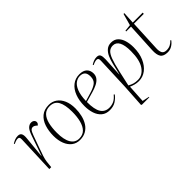

<svg xmlns="http://www.w3.org/2000/svg" viewBox="-27 -1308 2191 2191"><g transform="rotate(-45 1069.0 -212.5)"><path d="M120 -458Q121 -482 114.5 -491.5Q108 -501 92 -501Q80 -501 64 -496.5Q48 -492 26 -481L21 -491Q41 -504 64.5 -513.5Q88 -523 115 -523Q150 -523 162 -500Q174 -477 169 -430L144 -170H146L229 -409Q252 -477 277 -500Q302 -523 331 -523Q352 -523 366.5 -511Q381 -499 381 -481Q381 -468 375 -459.5Q369 -451 361 -444L348 -455Q327 -473 307 -473Q289 -473 275.5 -458.5Q262 -444 245 -397Q212 -304 190.5 -245.5Q169 -187 157.5 -150Q146 -113 142 -83L133 0H102Z M586 14Q529 14 488 -17.5Q447 -49 425 -105Q403 -161 403 -234Q403 -313 424.5 -378.5Q446 -444 493 -483.5Q540 -523 617 -523Q671 -523 713 -493.5Q755 -464 779 -409.5Q803 -355 803 -279Q803 -222 790.5 -169Q778 -116 752 -75Q726 -34 684.5 -10Q643 14 586 14ZM591 -4Q649 -4 683.5 -39Q718 -74 734 -136Q750 -198 750 -278Q750 -390 718 -447.5Q686 -505 612 -505Q554 -505 520 -470Q486 -435 471 -373.5Q456 -312 456 -232Q456 -120 491 -62Q526 -4 591 -4Z M1109 -523Q1171 -523 1201.5 -493Q1232 -463 1232 -414Q1232 -376 1210.5 -349Q1189 -322 1152.5 -304Q1116 -286 1070 -273L947 -238Q946 -118 980.5 -64Q1015 -10 1083 -10Q1121 -10 1155 -25Q1189 -40 1223 -82L1233 -74Q1205 -37 1165.5 -11.5Q1126 14 1067 14Q1007 14 968.5 -18.5Q930 -51 912 -105Q894 -159 894 -223Q894 -312 920 -379.5Q946 -447 994.5 -485Q1043 -523 1109 -523ZM1183 -414Q1183 -464 1161 -484.5Q1139 -505 1100 -505Q1062 -505 1028 -480.5Q994 -456 972 -400.5Q950 -345 947 -253L1047 -283Q1115 -303 1149 -330.5Q1183 -358 1183 -414Z M1393 -458Q1394 -482 1387 -491.5Q1380 -501 1365 -501Q1353 -501 1337 -496.5Q1321 -492 1299 -481L1294 -491Q1314 -504 1337.5 -513.5Q1361 -523 1388 -523Q1423 -523 1433.5 -500Q1444 -477 1442 -430L1430 -200H1432L1464 -335Q1476 -386 1495 -428.5Q1514 -471 1544.5 -497Q1575 -523 1620 -523Q1673 -523 1705 -492Q1737 -461 1751.5 -411Q1766 -361 1766 -303Q1766 -207 1735 -136Q1704 -65 1652 -25.5Q1600 14 1536 14Q1502 14 1472 5.5Q1442 -3 1418 -14L1405 203L1489 221L1488 228H1368L1360 220L1377 -56ZM1611 -485Q1575 -485 1549 -463.5Q1523 -442 1501.5 -385.5Q1480 -329 1456 -222L1415 -37Q1446 -20 1473 -12Q1500 -4 1537 -4Q1613 -4 1663 -76.5Q1713 -149 1713 -293Q1713 -485 1611 -485Z M1833 -502 1914 -511 1953 -653H1966L1958 -509H2118L2117 -490H1958L1940 -109Q1938 -65 1952 -38.5Q1966 -12 2010 -12Q2043 -12 2069 -25Q2095 -38 2118 -63L2126 -56Q2104 -25 2072 -5.5Q2040 14 2001 14Q1936 14 1912 -21Q1888 -56 1892 -132L1911 -490H1833Z"/></g></svg>

Font: Literata 72pt ExtraLight
Style: Italic
Weight: 200
Italic angle: -2°
Designer: Latin by Veronika Burian and Jose Scaglione. Greek by Irene Vlachou. Cyrillic by Vera Evstafieva
Foundry: TypeTogether
Version: Version 3.002